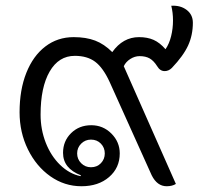

<svg xmlns="http://www.w3.org/2000/svg" viewBox="-20 -638 729 667"><path d="M48 -248Q48 -326 71.5 -385Q95 -444 137.5 -476.5Q180 -509 236 -509Q279 -509 310.5 -497Q342 -485 370 -457Q407 -509 463 -509Q492 -509 513.5 -499.5Q535 -490 555 -467Q568 -486 574.5 -512.5Q581 -539 581 -567Q581 -594 575 -618Q607 -620 628.5 -603.5Q650 -587 650 -559Q650 -516 633.5 -480Q617 -444 577 -402Q566 -391 552 -391Q536 -391 526 -408Q514 -427 500 -435Q486 -443 465 -443Q448 -443 432.5 -433Q417 -423 410 -408L591 1Q578 9 559 9Q526 9 507 -29L361 -353Q338 -403 310.5 -423.5Q283 -444 240 -444Q184 -444 152.5 -389.5Q121 -335 121 -240Q121 -188 139 -142Q157 -96 189 -65Q221 -34 260 -26L261 -29Q199 -53 199 -107Q199 -148 227 -175.5Q255 -203 297 -203Q338 -203 367 -174Q396 -145 396 -105Q396 -55 359 -23Q322 9 263 9Q204 9 155 -25.5Q106 -60 77 -119Q48 -178 48 -248ZM344 -105Q344 -125 330.5 -139Q317 -153 296 -153Q276 -153 262 -139Q248 -125 248 -105Q248 -85 262 -71Q276 -57 296 -57Q317 -57 330.5 -71Q344 -85 344 -105Z"/></svg>

Font: K2D Light
Style: Regular
Weight: 300
Designer: Katatrad Aksorn Co.,Ltd.
Foundry: Cadson Demak Co.,Ltd.
Version: Version 1.000; ttfautohint (v1.6)